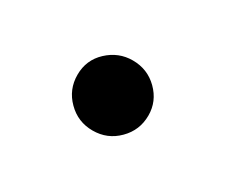

<svg xmlns="http://www.w3.org/2000/svg" viewBox="-41 -520 354 300"><g transform="rotate(30 136.5 -370.0)"><path d="M134.9 -306.8Q108.3 -306.8 89.7 -325.5Q71 -344.1 71 -370.7Q71 -397.4 90.2 -415.3Q109.4 -433.2 134.9 -433.2Q161.6 -433.2 180.2 -414.8Q198.9 -396.3 198.9 -370.7Q198.9 -344.1 180.2 -325.5Q161.6 -306.8 134.9 -306.8Z"/></g></svg>

Font: Inter UI
Style: Regular
Weight: 400
Designer: Rasmus Andersson
Foundry: rsms
Version: Version 2.2